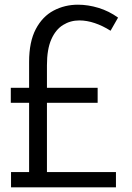

<svg xmlns="http://www.w3.org/2000/svg" viewBox="-20 -798 563 818"><path d="M27 0V-65H113L104 -54V-534Q104 -620 132.5 -674Q161 -728 208.5 -753Q256 -778 312 -778Q355 -778 399.5 -764.5Q444 -751 483 -723L451 -667Q418 -688 384 -699.5Q350 -711 318 -711Q280 -711 248.5 -691.5Q217 -672 198.5 -630Q180 -588 180 -520V-54L170 -65H474V0ZM26 -360V-424H396V-360Z"/></svg>

Font: Yaldevi ExtraLight
Style: Regular
Weight: 400
Version: Version 1.100